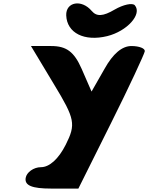

<svg xmlns="http://www.w3.org/2000/svg" viewBox="-20 -1152 866 1122"><path d="M295 -660C419 -456 424 -426 364 -306C322 -223 269 -175 219 -175C177 -175 135 -145 130 -112C123 -68 167 -50 279 -50H438L630 -435C736 -647 823 -835 826 -852C829 -869 794 -883 748 -883C693 -883 640 -838 591 -750L515 -617L457 -750C413 -850 368 -883 279 -883H161ZM367 -1062C371 -959 473 -908 607 -941C723 -970 812 -1069 768 -1121C754 -1137 700 -1125 650 -1096C582 -1056 545 -1054 516 -1088C457 -1158 364 -1141 367 -1062Z"/></svg>

Font: Hussar Skorodowane
Style: Ky
Weight: 700
Foundry: Cannot Into Space Fonts
Version: Version 0.892